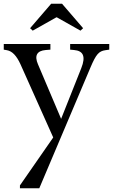

<svg xmlns="http://www.w3.org/2000/svg" viewBox="-25 -754 601 1021"><path d="M149 -591 275 -662H277L403 -591L417 -604L305 -734H247L135 -604ZM81 247H184L456 -395C486 -466 501 -482 535 -487L556 -490V-520H348V-490L369 -488C416 -484 433 -456 407 -391L300 -122L177 -412C157 -458 171 -484 218 -488L243 -490V-520H-5V-490L12 -487C40 -482 63 -458 84 -412L258 -23L81 232Z"/></svg>

Font: Hedvig Letters Serif 24pt
Style: Regular
Weight: 400
Designer: Alexander Örn & Tor Weibull
Foundry: Kanon Foundry
Version: Version 1.000